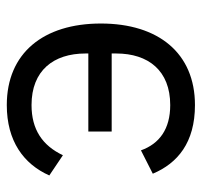

<svg xmlns="http://www.w3.org/2000/svg" viewBox="-34 -534 580 551"><g transform="rotate(-90 255.5 -258.0)"><path d="M154 -227H378V-214C378 -122 329 -59 230 -59C161 -59 119 -90 100 -143L33 -109C63 -38 122 12 230 12C379 12 464 -93 464 -258C464 -423 379 -528 230 -528C127 -528 61 -480 28 -406L86 -367C114 -426 160 -457 230 -457C329 -457 378 -394 378 -302V-294H154Z"/></g></svg>

Font: LVC Sans
Style: Regular
Weight: 400
Designer: Mike Abbink, Paul van der Laan, Pieter van Rosmalen
Foundry: Bold Monday
Version: Version 3.0